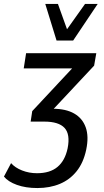

<svg xmlns="http://www.w3.org/2000/svg" viewBox="-53 -761 527 971"><path d="M136 190Q77 190 32.5 174Q-12 158 -33 132L3 64Q23 87 58.5 101Q94 115 134 115Q200 115 238 83Q276 51 289 -11Q303 -82 273.5 -114Q244 -146 171 -146H102L110 -199L336 -441L333 -415H67L79 -492H434L423 -429L202 -193L181 -211H214Q280 -211 322 -187Q364 -163 380.5 -117Q397 -71 383 -4Q369 62 334.5 105Q300 148 249.5 169Q199 190 136 190ZM233 -556 176 -741H240L286 -613L377 -741H441L317 -556Z"/></svg>

Font: Nunito Sans 10pt Condensed SemiBold
Style: Italic
Weight: 600
Width: 3
Italic angle: -9°
Designer: Vernon Adams
Foundry: Vernon Adams
Version: Version 3.101;gftools[0.9.27]